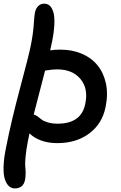

<svg xmlns="http://www.w3.org/2000/svg" viewBox="-37 -737 669 1060"><path d="M279.8 53.2Q229 53.2 189 38.3Q148.9 23.4 126 -1Q124.5 5.9 121.6 20Q118.7 34.2 117.2 41Q107.4 91.3 104 129.2Q100.6 167 102.5 183.1Q104.5 199.2 104.5 220Q104.5 240.7 101.1 256.8Q91.3 303.2 44.9 303.2Q26.9 303.2 13.2 291.5Q-0.5 279.8 -9.5 254.4Q-18.6 229 -17.3 182.9Q-16.1 136.7 -2.9 74.2Q24.4 -65.9 73.2 -248.3Q122.1 -430.7 132.8 -484.9Q145.5 -547.4 149.2 -600.3Q152.8 -653.3 155.8 -667Q160.2 -689.9 173.8 -703.4Q187.5 -716.8 207 -716.8Q224.6 -716.8 237.1 -706.1Q249.5 -695.3 257.1 -671.6Q264.6 -647.9 263.2 -605.5Q261.7 -563 250 -504.9Q248.5 -498 245.1 -482.9Q241.7 -467.8 240.2 -459Q261.7 -462.9 296.9 -462.9Q361.3 -462.9 414.1 -440.7Q466.8 -418.5 500.7 -377.2Q534.7 -335.9 547.6 -277.3Q560.5 -218.8 545.9 -146Q527.3 -53.7 455.6 -0.2Q383.8 53.2 279.8 53.2ZM278.8 -354Q264.2 -354 252 -352.8Q239.7 -351.6 228 -349.6Q216.3 -347.7 211.9 -347.2Q152.8 -119.1 148.9 -104Q158.7 -103 170.2 -94.7Q181.6 -86.4 192.1 -77.6Q202.6 -68.8 226.1 -61.5Q249.5 -54.2 280.8 -54.2Q413.6 -54.2 434.1 -166Q451.2 -249 406.7 -301.5Q362.3 -354 278.8 -354Z"/></svg>

Font: Shantell Sans Irregular Bouncy
Style: Italic
Weight: 500
Italic angle: -11.31°
Designer: Stephen Nixon, Anya Danilova, Shantell Martin
Foundry: Arrow Type
Version: Version 1.006;[9816181b4]